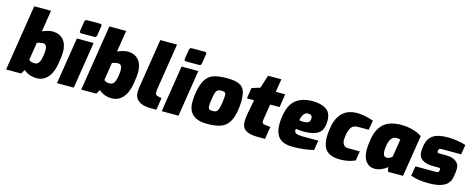

<svg xmlns="http://www.w3.org/2000/svg" viewBox="-35 -1453 5289 2145"><g transform="rotate(15 2609.0 -380.0)"><path d="M247 -49 218 0H44L165 -763H359L320 -515Q348 -528 380 -536.5Q412 -545 436 -545Q517 -545 562.5 -494Q608 -443 608 -351Q608 -312 594 -223Q577 -112 525.5 -53Q474 6 398 6Q353 6 313.5 -8.5Q274 -23 247 -49ZM410 -273Q414 -311 414 -320Q414 -390 369 -390Q351 -390 331 -386Q311 -382 298 -375L266 -171Q278 -159 293 -154Q308 -149 335 -149Q364 -149 382.5 -176Q401 -203 410 -273Z M731 -630 748 -741Q753 -766 776 -766H928Q939 -766 943.5 -759Q948 -752 946 -741L929 -630Q924 -607 903 -607H751Q740 -607 734.5 -613.5Q729 -620 731 -630ZM718 -539H912L827 0H633Z M1116 -49 1087 0H913L1034 -763H1228L1189 -515Q1217 -528 1249 -536.5Q1281 -545 1305 -545Q1386 -545 1431.5 -494Q1477 -443 1477 -351Q1477 -312 1463 -223Q1446 -112 1394.5 -53Q1343 6 1267 6Q1222 6 1182.5 -8.5Q1143 -23 1116 -49ZM1279 -273Q1283 -311 1283 -320Q1283 -390 1238 -390Q1220 -390 1200 -386Q1180 -382 1167 -375L1135 -171Q1147 -159 1162 -154Q1177 -149 1204 -149Q1233 -149 1251.5 -176Q1270 -203 1279 -273Z M1529 -129Q1529 -171 1532 -189L1623 -763H1817L1737 -258Q1729 -206 1729 -189Q1729 -167 1739.5 -158.5Q1750 -150 1775 -146L1804 -141L1782 0H1714Q1624 0 1576.5 -35.5Q1529 -71 1529 -129Z M1942 -630 1959 -741Q1964 -766 1987 -766H2139Q2150 -766 2154.5 -759Q2159 -752 2157 -741L2140 -630Q2135 -607 2114 -607H1962Q1951 -607 1945.5 -613.5Q1940 -620 1942 -630ZM1929 -539H2123L2038 0H1844Z M2148 -185Q2148 -239 2156 -289Q2173 -396 2208 -451Q2243 -506 2300.5 -525.5Q2358 -545 2455 -545Q2545 -545 2592.5 -524Q2640 -503 2657.5 -460Q2675 -417 2675 -344Q2675 -294 2666 -235Q2651 -138 2615.5 -86Q2580 -34 2521.5 -14Q2463 6 2369 6Q2258 6 2203 -43Q2148 -92 2148 -185ZM2473 -262Q2482 -330 2482 -353Q2482 -376 2470 -385Q2458 -394 2430 -394Q2401 -394 2386 -383.5Q2371 -373 2362.5 -346Q2354 -319 2346 -262Q2340 -222 2340 -194Q2340 -169 2351 -159Q2362 -149 2389 -149Q2418 -149 2433 -158Q2448 -167 2456.5 -190.5Q2465 -214 2473 -262Z M2768 -127Q2768 -171 2778 -225L2809 -385H2726L2746 -509L2841 -539L2889 -690H3043L3019 -539H3128L3104 -385H2995L2969 -224Q2968 -220 2966 -206Q2964 -192 2964 -183Q2964 -166 2973 -159Q2982 -152 3003 -150L3062 -144L3039 0H2948Q2858 0 2813 -31Q2768 -62 2768 -127Z M3151 -203Q3151 -245 3160 -299Q3181 -431 3253 -488Q3325 -545 3447 -545Q3539 -545 3600 -508Q3661 -471 3661 -376Q3661 -268 3603.5 -229Q3546 -190 3440 -190Q3378 -190 3343 -198Q3341 -186 3341 -178Q3341 -156 3365 -145.5Q3389 -135 3440 -135H3619L3601 -22Q3489 6 3361 6Q3248 6 3199.5 -47Q3151 -100 3151 -203ZM3481 -355Q3481 -375 3469 -386.5Q3457 -398 3434 -398Q3402 -398 3383 -373.5Q3364 -349 3355 -299Q3381 -295 3394 -295Q3446 -295 3463.5 -309.5Q3481 -324 3481 -355Z M3700 -204Q3700 -245 3709 -300Q3746 -545 3960 -545Q4037 -545 4150 -509L4132 -398H4007Q3955 -398 3932 -366.5Q3909 -335 3898 -270Q3893 -238 3893 -223Q3893 -139 3965 -139H4098L4081 -30Q4042 -12 4000 -3Q3958 6 3901 6Q3802 6 3751 -42.5Q3700 -91 3700 -204Z M4167 -182Q4167 -218 4179 -299Q4199 -423 4269 -484Q4339 -545 4469 -545Q4543 -545 4607.5 -526.5Q4672 -508 4711 -479L4635 0H4461L4449 -52Q4426 -29 4385.5 -11.5Q4345 6 4305 6Q4245 6 4206 -41Q4167 -88 4167 -182ZM4468 -178 4501 -383Q4495 -385 4483.5 -387.5Q4472 -390 4460 -390Q4422 -390 4399.5 -363Q4377 -336 4369 -288Q4361 -243 4361 -218Q4361 -149 4404 -149Q4441 -149 4468 -178Z M4723 -25 4741 -138H4983Q4995 -138 5003 -143Q5011 -148 5013 -156L5015 -168L5016 -177Q5016 -192 4991 -192H4923Q4852 -192 4806.5 -222Q4761 -252 4761 -312Q4761 -343 4764 -360L4770 -395Q4782 -466 4837 -505.5Q4892 -545 5010 -545Q5063 -545 5120.5 -536Q5178 -527 5218 -513L5200 -400H4973Q4958 -400 4951 -396Q4944 -392 4941 -381L4940 -377Q4938 -367 4938 -363Q4938 -355 4943 -350.5Q4948 -346 4963 -346H5044Q5113 -346 5154 -316Q5195 -286 5195 -236Q5195 -203 5192 -185L5185 -138Q5173 -62 5110.5 -28Q5048 6 4939 6Q4865 6 4817 -1.5Q4769 -9 4723 -25Z"/></g></svg>

Font: Exo Black
Style: Italic
Weight: 900
Italic angle: -9°
Designer: Natanael Gama
Foundry: Natanael Gama
Version: Version 1.500; ttfautohint (v1.6)